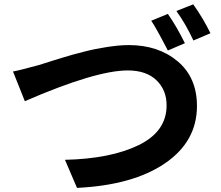

<svg xmlns="http://www.w3.org/2000/svg" viewBox="-20 -869 1040 902"><path d="M690.4 -771.5 768.6 -803.7Q809.6 -745.1 848.6 -666L768.6 -631.8Q709 -746.1 690.4 -771.5ZM808.6 -817.4 887.7 -848.6Q932.6 -786.1 968.8 -712.9L888.7 -678.7Q850.6 -759.8 808.6 -817.4ZM96.7 -393.6 41 -533.2Q66.4 -537.1 163.1 -563.5Q166 -564.5 192.4 -572.8Q218.8 -581.1 231 -585Q243.2 -588.9 273.4 -598.1Q303.7 -607.4 323.7 -612.8Q343.8 -618.2 374 -626Q404.3 -633.8 428.7 -638.7Q453.1 -643.6 481.4 -647.9Q509.8 -652.3 535.6 -654.8Q561.5 -657.2 585 -657.2Q723.6 -657.2 814.5 -581.1Q905.3 -504.9 905.3 -371.1Q905.3 -204.1 754.9 -101.6Q604.5 1 341.8 13.7L285.2 -118.2Q499 -123 630.9 -187Q762.7 -251 762.7 -374Q762.7 -446.3 714.8 -492.2Q667 -538.1 580.1 -538.1Q429.7 -538.1 96.7 -393.6Z"/></svg>

Font: Gen Shin Gothic Monospace Bold
Style: Bold
Weight: 700
Designer: [Source Han Sans]
Ryoko NISHIZUKA  (kana & ideographs); Paul D. Hunt (Latin, Greek & Cyrillic); Wenlong ZHANG  (bopomofo
Version: Version 1.002.20150607